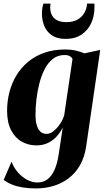

<svg xmlns="http://www.w3.org/2000/svg" viewBox="-22 -800 590 1071"><path d="M459 14.5Q450 77 424 122Q398 167 359.5 195.5Q321 224 275 237.5Q229 251 179.5 251Q138 251 104.2 245.5Q70.5 240 44.2 229.2Q18 218.5 -1.5 203.5L42.5 102Q55 135.5 78 161.8Q101 188 129.5 203Q158 218 186.5 218Q219.5 218 243.2 199.8Q267 181.5 282.5 146.2Q298 111 305.5 61L328 -89.5Q316 -64 296 -41Q276 -18 247.2 -3.5Q218.5 11 180.5 11Q136.5 11 99.2 -10Q62 -31 39.8 -74Q17.5 -117 17.5 -182Q17.5 -236 30.8 -286.8Q44 -337.5 70.2 -380.5Q96.5 -423.5 135.5 -455.8Q174.5 -488 226.2 -506Q278 -524 342 -524Q374 -524 400.8 -517.8Q427.5 -511.5 449 -502.5L537 -521.5ZM382.5 -471.5Q378.5 -480 368 -486.5Q357.5 -493 337.5 -493Q300 -493 272.5 -471.2Q245 -449.5 226.5 -413Q208 -376.5 197 -332.5Q186 -288.5 181 -243.8Q176 -199 176 -161Q176 -129 181.2 -108.2Q186.5 -87.5 195.2 -75.2Q204 -63 214.8 -58Q225.5 -53 237 -53Q257.5 -53 277.2 -69Q297 -85 313 -109Q329 -133 336 -156.5ZM343.5 -583Q297.5 -583 268.5 -602.2Q239.5 -621.5 225.8 -653.5Q212 -685.5 212 -724Q212 -746 214.8 -758.5Q217.5 -771 220 -780H260Q259.5 -776.5 258.8 -771.5Q258 -766.5 258 -758Q258 -735 267 -716.5Q276 -698 296 -687.2Q316 -676.5 349.5 -676.5Q386.5 -676.5 411.5 -691.2Q436.5 -706 449.5 -730Q462.5 -754 463.5 -780H504.5Q504.5 -775.5 504.8 -771.5Q505 -767.5 505 -760Q505 -710.5 486.5 -670.5Q468 -630.5 432.2 -606.8Q396.5 -583 343.5 -583Z"/></svg>

Font: Merriweather 120pt ExtraBold
Style: Italic
Weight: 800
Italic angle: -7.8°
Version: Version 2.101